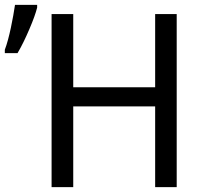

<svg xmlns="http://www.w3.org/2000/svg" viewBox="-37 -772 841 792"><path d="M691.9 -713.9H603V-412.1H265.1V-713.9H175.8V0H265.1V-333H603V0H691.9ZM35.2 -552.7C51.8 -580.6 67.9 -613.8 84 -651.4C100.1 -689 110.8 -718.8 116.2 -740.7V-752H24.9C17.1 -698.7 1 -613.8 -17.1 -566.9V-552.7Z"/></svg>

Font: Avrile Sans
Style: Regular
Weight: 400
Designer: Monotype Design Team, Google (font), Stefan Peev (BGR Cyrillic), Cristiano Sobral (main changes)
Foundry: The Avrile Sans Project Authors
Version: Version 3.110